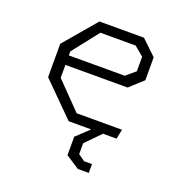

<svg xmlns="http://www.w3.org/2000/svg" viewBox="-127 -611 873 921"><g transform="rotate(20 310.0 -150.0)"><path d="M85 -165V-335L225 -500H452.5L528.5 -427.5V-310.5L460.5 -248.5H114V-297H428L475.5 -337V-411L428 -451H248L143 -317.5V-182.5L273 -49H504.5L494.5 0H250ZM384.5 -18.5 425.5 0 351.5 75.5V131L385 155H425.5V200H369.5L300.5 155V61Z"/></g></svg>

Font: Monaspace Krypton Var ExLight
Style: Regular
Weight: 200
Designer: Riley Cran and the Lettermatic Team
Version: Version 1.200 (Monaspace Krypton Var)